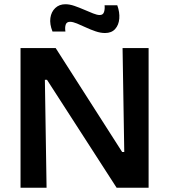

<svg xmlns="http://www.w3.org/2000/svg" viewBox="-20 -887 799 907"><path d="M77 0V-660H243L557 -169H567L559 -660H682V0H531L202 -510H192L200 0ZM476 -731Q455 -731 431.5 -739Q408 -747 385.5 -757.5Q363 -768 343.5 -776Q324 -784 311 -784Q295 -784 290.5 -771Q286 -758 289 -738H228Q214 -773 218 -802Q222 -831 241 -849Q260 -867 289 -867Q309 -867 332 -859Q355 -851 378 -841Q401 -831 420 -823.5Q439 -816 451 -816Q467 -816 471.5 -830.5Q476 -845 474 -862H534Q546 -829 543.5 -799Q541 -769 524 -750Q507 -731 476 -731Z"/></svg>

Font: Bricolage Grotesque 16pt SemiBold
Style: Regular
Weight: 600
Version: Version 1.001;gftools[0.9.33.dev8+g029e19f]